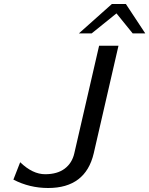

<svg xmlns="http://www.w3.org/2000/svg" viewBox="-20 -923 747 961"><path d="M375 -756 540 -903H610L707 -756H644L563 -856L439 -756ZM47 -24 81 -111Q143 -51 206 -51Q267 -51 304 -79Q341 -107 352 -156L476 -694H573L449 -155Q408 18 221 18Q128 18 47 -24Z"/></svg>

Font: Coval
Style: Book Italic
Weight: 350
Foundry: Context Ltd
Version: Version 001.000